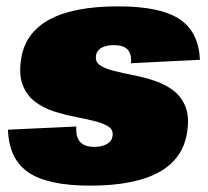

<svg xmlns="http://www.w3.org/2000/svg" viewBox="-20 -572 653 604"><path d="M263 12Q130 12 69 -30Q8 -72 5 -164L220 -174Q218 -141 232 -125.5Q246 -110 276 -110Q301 -110 316.5 -119Q332 -128 334 -144Q337 -164 321 -174Q305 -184 277.5 -191Q250 -198 216.5 -204.5Q183 -211 150 -221.5Q117 -232 91 -251.5Q65 -271 52 -303Q39 -335 46 -384Q58 -468 134.5 -510Q211 -552 352 -552Q484 -552 544.5 -512Q605 -472 609 -384L392 -373Q395 -401 382 -415.5Q369 -430 338 -430Q314 -430 299 -421.5Q284 -413 282 -397Q279 -377 295 -366.5Q311 -356 338.5 -349Q366 -342 399.5 -335.5Q433 -329 466 -318Q499 -307 524.5 -288Q550 -269 563 -237.5Q576 -206 569 -158Q557 -73 480.5 -30.5Q404 12 263 12Z"/></svg>

Font: Pathway Extreme Condensed Black
Style: Italic
Weight: 900
Width: 3
Italic angle: -8°
Version: Version 1.001;gftools[0.9.26]